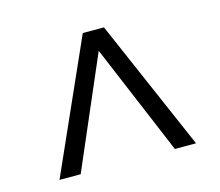

<svg xmlns="http://www.w3.org/2000/svg" viewBox="-72 -759 713 622"><g transform="rotate(-15 285.0 -448.0)"><path d="M56 -228H127L287 -599L443 -228H514L323 -668H252Z"/></g></svg>

Font: Lingua Franca
Style: Regular
Weight: 400
Version: Version 1.19